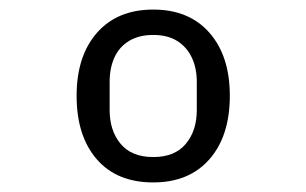

<svg xmlns="http://www.w3.org/2000/svg" viewBox="-20 -730 640 401"><path d="M300 -349Q224 -349 182 -397.5Q140 -446 140 -530Q140 -613 182.5 -661.5Q225 -710 300 -710Q375 -710 417.5 -661.5Q460 -613 460 -530Q460 -446 417.5 -397.5Q375 -349 300 -349ZM300 -402Q345 -402 368 -429.5Q391 -457 391 -500V-559Q391 -588 380.5 -610Q370 -632 350 -644.5Q330 -657 300 -657Q270 -657 249.5 -644.5Q229 -632 219 -610Q209 -588 209 -559V-500Q209 -457 232 -429.5Q255 -402 300 -402Z"/></svg>

Font: Lilex
Style: Regular
Weight: 400
Monospace: yes
Designer: Mike Abbink, Paul van der Laan, Pieter van Rosmalen, Mikhael Khrustik
Foundry: Mikhael Khrustik
Version: Version 2.510